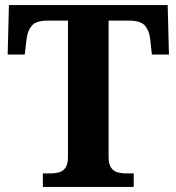

<svg xmlns="http://www.w3.org/2000/svg" viewBox="-20 -734 693 754"><path d="M148.3 0V-53H176.5Q196.7 -53 212.6 -57.5Q228.5 -62 237.7 -76.1Q246.9 -90.2 246.9 -118.3V-653H167.1Q122.8 -653 105.7 -634Q88.5 -615 84.5 -582L77.2 -519.9H10.1L15.1 -714H638.5L643.5 -519.9H576.4L569.6 -582Q565.6 -615 548.6 -634Q531.6 -653 486.6 -653H406.5V-118.1Q406.5 -90.1 415.8 -76.1Q425.1 -62.1 441.1 -57.5Q457.2 -53 476.9 -53H505.1V0Z"/></svg>

Font: Noto Serif Sinhala
Style: Regular
Weight: 400
Designer: Jelle Bosma - Monotype Design Team
Foundry: Monotype Imaging Inc.
Version: Version 2.006